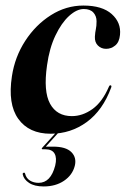

<svg xmlns="http://www.w3.org/2000/svg" viewBox="-20 -472 456 692"><path d="M282 -439.5Q256.5 -439.5 229 -414.5Q201.5 -389.5 179.8 -344Q158 -298.5 149.5 -236.5Q136 -142.5 160.5 -98Q185 -53.5 239 -53.5Q277.5 -53.5 313 -78.8Q348.5 -104 372.5 -159.5Q375 -165.5 378.5 -164.5Q383.5 -163.5 380.5 -156Q350.5 -74.5 292.8 -32.2Q235 10 162.5 10Q84.5 10 46 -43.5Q7.5 -97 23 -197.5Q33.5 -267 71 -324.8Q108.5 -382.5 163.2 -417.2Q218 -452 280.5 -452Q348.5 -452 382.8 -421.2Q417 -390.5 412.5 -346.5Q410 -320 395.2 -308Q380.5 -296 362.5 -296Q345 -296 333 -307.8Q321 -319.5 322 -340Q323 -356 325.5 -367Q328 -378 328 -395.5Q328 -414 316.5 -426.8Q305 -439.5 282 -439.5ZM189 -2H198L145 56.5H171.5Q217.5 56.5 237.2 76.2Q257 96 249.5 126Q241 159 210.8 179.5Q180.5 200 137.5 200Q104 200 84.8 187.2Q65.5 174.5 62 156.5Q61 152.5 64.5 151Q68.5 148.5 70.5 154Q74.5 170.5 88 178.8Q101.5 187 119 187Q163 187 179 124.5Q185.5 97.5 176.8 81.8Q168 66 143 66H134Q127 66 133.5 59Z"/></svg>

Font: Fraunces 144pt S000 SemiBold
Style: Italic
Weight: 600
Italic angle: -16°
Version: Version 1.000; ttfautohint (v1.8.3)